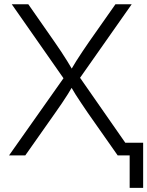

<svg xmlns="http://www.w3.org/2000/svg" viewBox="-20 -748 709 924"><path d="M23.4 0 303.2 -396.5V-346.2L36.6 -727.5H116.2L241.2 -548.3Q260.3 -521 274.9 -498.8Q289.6 -476.6 303.2 -454.6Q316.9 -432.6 332 -406.7H318.4Q333.5 -432.6 347.2 -454.6Q360.8 -476.6 376 -498.8Q391.1 -521 409.7 -548.3L535.6 -727.5H613.8L347.7 -348.6V-398.9L625.5 0H546.4L402.8 -204.6Q386.2 -229.5 371.8 -250.5Q357.4 -271.5 344.2 -292.5Q331.1 -313.5 316.4 -338.9H333Q318.8 -314.5 305.4 -293.2Q292 -272 277.6 -250.7Q263.2 -229.5 245.6 -204.6L101.6 0ZM604 156.2V0H562V-61H668.9V156.2Z"/></svg>

Font: Inter 20pt Light
Style: Regular
Weight: 300
Version: Version 4.001;git-66647c0bb